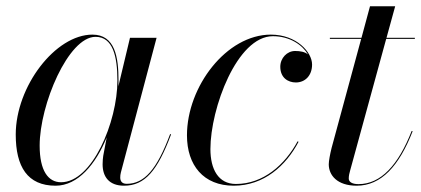

<svg xmlns="http://www.w3.org/2000/svg" viewBox="-20 -580 1338 610"><path d="M356.5 -324C356.5 -397.5 346 -470 273.5 -470C156 -470 30 -305.5 30 -152.5C30 -50 67.5 10 156.5 10C228 10 284.5 -59 319 -143.5L308 -85C307 -78 306 -69 306 -58C306 -18 327 10 374 10C440.5 10 480.5 -38 523.5 -153L520.5 -154C478.5 -41.5 438.5 4 382.5 4C367.5 4 362 -4.5 362 -16C362 -20.5 362.5 -26.5 364 -32L477.5 -460H393L356 -305.5C356.5 -312 356.5 -318 356.5 -324ZM353 -324C353 -192.5 273 -1 174 -1C133 -1 106 -37.5 106 -117.5C106 -247.5 197 -463 283.5 -463C338.5 -463 353 -401.5 353 -324Z M928.5 -129.5 925.5 -131C885.5 -57 817 4.5 729.5 4.5C673.5 4.5 648.5 -42.5 648.5 -106.5C648.5 -235.5 733 -465 847 -465C901 -465 941 -437 958.5 -407C948.5 -415.5 933.5 -418 917.5 -418C892 -418 870.5 -395.5 870.5 -368C870.5 -333 895 -318 920 -318C949 -318 971.5 -339.5 971.5 -375C971.5 -414 922.5 -470 840.5 -470C699.5 -470 574 -305 574 -150C574 -55 626.5 10 722.5 10C818.5 10 889 -54 928.5 -129.5Z M1291 -163 1288 -164C1245.5 -55.5 1190 5 1119 5C1098.5 5 1088 -2 1088 -13C1088 -22 1090.5 -31.5 1092.5 -38.5L1207 -456.5H1298V-460H1208L1235.5 -560H1155.5L1128.5 -460H1028V-456.5H1127.5L1033.5 -110C1028.5 -90 1024.5 -68.5 1024.5 -58C1024.5 -23.5 1051 10 1113 10C1191.5 10 1248 -53 1291 -163Z"/></svg>

Font: Bodoni* 48pt
Style: Italic
Weight: 400
Italic angle: -13°
Version: Version 2.3